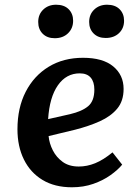

<svg xmlns="http://www.w3.org/2000/svg" viewBox="-20 -780 593 814"><path d="M332 -535Q416 -535 460 -498.5Q504 -462 504 -403Q504 -352 477 -319.5Q450 -287 403.5 -266Q357 -245 298 -230L186 -203Q189 -172 204 -142.5Q219 -113 246 -93.5Q273 -74 314 -74Q349 -74 383.5 -88Q418 -102 457 -134L498 -82Q480 -60 448.5 -37.5Q417 -15 375.5 -0.5Q334 14 285 14Q212 14 160.5 -17Q109 -48 81.5 -103.5Q54 -159 54 -232Q54 -323 89 -391Q124 -459 186.5 -497Q249 -535 332 -535ZM380 -400Q380 -433 364.5 -451Q349 -469 318 -469Q261 -469 225.5 -418.5Q190 -368 184 -275L277 -296Q328 -308 354 -330Q380 -352 380 -400ZM358 -687Q358 -719 379.5 -739.5Q401 -760 434 -760Q468 -760 487 -741Q506 -722 506 -692Q506 -660 484.5 -639.5Q463 -619 428 -619Q396 -619 377 -638Q358 -657 358 -687ZM142 -687Q142 -719 163.5 -739.5Q185 -760 218 -760Q252 -760 271 -741Q290 -722 290 -692Q290 -660 268.5 -639Q247 -618 212 -618Q180 -618 161 -637Q142 -656 142 -687Z"/></svg>

Font: Literata 7pt SemiBold
Style: Italic
Weight: 600
Italic angle: -2°
Designer: Latin by Veronika Burian and Jose Scaglione. Greek by Irene Vlachou. Cyrillic by Vera Evstafieva
Foundry: TypeTogether
Version: Version 3.002